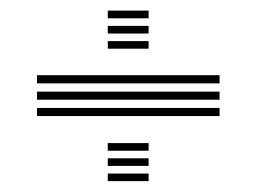

<svg xmlns="http://www.w3.org/2000/svg" viewBox="-20 -561 484 362"><path d="M49.8 -403.8V-419.2H394V-403.8ZM49.8 -373V-388.2H394V-373ZM49.8 -342.2V-357.5H394V-342.2ZM183.2 -526.5V-541H260.2V-526.5ZM183.2 -469.2V-483.5H260.2V-469.2ZM183.2 -497.8V-512.2H260.2V-497.8ZM183.2 -276.8V-291.2H260.2V-276.8ZM183.2 -219.5V-233.8H260.2V-219.5ZM183.2 -248.2V-262.5H260.2V-248.2Z"/></svg>

Font: Big Shoulders Inline Display Thin SemiBold
Style: Regular
Weight: 600
Version: Version 2.002